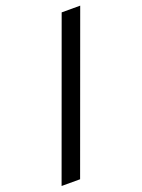

<svg xmlns="http://www.w3.org/2000/svg" viewBox="-154 -778 622 842"><g transform="rotate(-20 156.5 -357.5)"><path d="M-16.6 0 244.1 -715.3H330.6L69.8 0Z"/></g></svg>

Font: Elstob 10pt Medium
Style: Italic
Weight: 500
Italic angle: -20°
Designer: Peter S. Baker
Version: Version 1.015